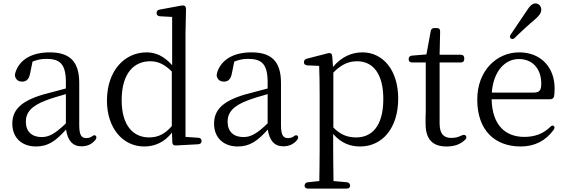

<svg xmlns="http://www.w3.org/2000/svg" viewBox="-20 -838 3306 1122"><path d="M190 18C261 18 306 -14 366 -81C375 -18 404 17 456 17C489 17 516 6 538 -21C545 -31 545 -39 539 -45C533 -50 526 -48 516 -40C506 -34 497 -31 485 -31C456 -31 443 -47 443 -109V-354C443 -480 386 -532 271 -532C165 -532 92 -489 69 -411C67 -402 66 -395 70 -386C77 -369 91 -361 109 -361C132 -361 149 -372 156 -409L170 -478C197 -489 223 -494 250 -494C330 -494 365 -465 365 -357V-321C322 -310 274 -297 230 -285C100 -246 52 -194 52 -115C52 -29 112 18 190 18ZM131 -127C131 -179 162 -219 248 -251C281 -264 323 -276 365 -288V-117C303 -57 266 -37 224 -37C167 -37 131 -68 131 -127Z M823 18C885 18 941 -7 985 -63L987 -7C987 6 995 13 1008 12L1139 5C1151 4 1158 -3 1158 -14C1158 -25 1151 -32 1139 -33L1064 -38V-643L1067 -783C1067 -793 1065 -799 1060 -803C1055 -807 1048 -807 1038 -805L913 -782C901 -780 895 -773 895 -762C895 -751 902 -744 914 -743L986 -739V-457C938 -511 889 -532 837 -532C708 -532 605 -425 605 -250C605 -90 697 18 823 18ZM691 -252C691 -413 765 -480 858 -480C904 -480 942 -462 984 -420V-101C943 -54 903 -35 851 -35C759 -35 691 -104 691 -252Z M1369 18C1440 18 1485 -14 1545 -81C1554 -18 1583 17 1635 17C1668 17 1695 6 1717 -21C1724 -31 1724 -39 1718 -45C1712 -50 1705 -48 1695 -40C1685 -34 1676 -31 1664 -31C1635 -31 1622 -47 1622 -109V-354C1622 -480 1565 -532 1450 -532C1344 -532 1271 -489 1248 -411C1246 -402 1245 -395 1249 -386C1256 -369 1270 -361 1288 -361C1311 -361 1328 -372 1335 -409L1349 -478C1376 -489 1402 -494 1429 -494C1509 -494 1544 -465 1544 -357V-321C1501 -310 1453 -297 1409 -285C1279 -246 1231 -194 1231 -115C1231 -29 1291 18 1369 18ZM1310 -127C1310 -179 1341 -219 1427 -251C1460 -264 1502 -276 1544 -288V-117C1482 -57 1445 -37 1403 -37C1346 -37 1310 -68 1310 -127Z M1760 247C1760 258 1767 264 1780 264H2006C2019 264 2026 258 2026 247C2026 236 2019 228 2007 227L1929 220C1928 159 1927 84 1927 28V-55C1977 2 2031 18 2085 18C2213 18 2307 -88 2307 -262C2307 -428 2218 -532 2098 -532C2038 -532 1977 -508 1926 -447L1922 -505C1921 -516 1919 -521 1915 -525C1911 -528 1903 -529 1893 -526L1773 -495C1762 -492 1756 -485 1756 -474C1756 -463 1764 -457 1776 -456L1845 -453C1847 -404 1848 -351 1848 -284V28C1848 85 1847 159 1846 220L1779 227C1767 228 1760 236 1760 247ZM1928 -93V-414C1978 -465 2021 -480 2067 -480C2159 -480 2220 -408 2220 -260C2220 -97 2150 -35 2062 -35C2012 -35 1971 -49 1928 -93Z M2589 18C2635 18 2670 6 2699 -22C2707 -30 2707 -38 2702 -45C2697 -51 2688 -52 2677 -46C2658 -37 2641 -32 2617 -32C2572 -32 2549 -57 2549 -117V-473H2673C2686 -473 2693 -480 2693 -493V-498C2693 -511 2686 -518 2673 -518H2549L2552 -654C2552 -668 2546 -674 2533 -674H2518C2506 -674 2499 -668 2497 -656L2472 -520L2387 -513C2375 -512 2368 -504 2368 -492C2368 -480 2375 -473 2388 -473H2468V-204C2468 -186 2468 -171 2467 -157V-116C2467 -25 2507 18 2589 18Z M3023 18C3107 18 3170 -17 3215 -79C3222 -89 3222 -96 3216 -102C3210 -107 3203 -104 3194 -95C3156 -58 3107 -38 3044 -38C2934 -38 2856 -106 2853 -258H3195C3206 -258 3215 -263 3218 -275C3220 -288 3221 -304 3221 -322C3221 -442 3143 -532 3014 -532C2883 -532 2769 -426 2769 -256C2769 -72 2876 18 3023 18ZM2854 -297C2863 -419 2929 -493 3012 -493C3096 -493 3143 -432 3143 -349C3143 -312 3134 -297 3098 -297ZM2965 -613C2972 -608 2980 -609 2989 -617C2995 -624 3003 -631 3009 -637C3039 -665 3067 -692 3101 -720C3130 -744 3143 -762 3143 -781C3143 -805 3125 -818 3110 -818C3092 -818 3077 -806 3056 -772L2965 -637C2958 -627 2958 -618 2965 -613Z"/></svg>

Font: 寒蝉锦书宋
Style: Regular
Weight: 400
Designer: 寒蝉锦书宋{Warren} 思源宋体{Ryoko NISHIZUKA 西塚涼子 (kana & ideographs); Frank Grießhammer (Latin, Greek & Cyrillic); Wenlong ZHANG 
Foundry: Adobe & ChillType
Version: Version 2.000;Glyphs 3.1.1 (3135)